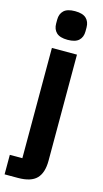

<svg xmlns="http://www.w3.org/2000/svg" viewBox="-148 -792 556 1036"><g transform="rotate(15 130.5 -274.5)"><path d="M65 -525H205V68Q205 135 173.5 167.5Q142 200 69 200H-5V91H65ZM135 -589Q92 -589 72.5 -607.5Q53 -626 53 -658V-680Q53 -712 72.5 -730.5Q92 -749 135 -749Q178 -749 197.5 -730.5Q217 -712 217 -680V-658Q217 -626 197.5 -607.5Q178 -589 135 -589Z"/></g></svg>

Font: IBM Plex Sans Cond
Style: Bold
Weight: 700
Width: 3
Designer: Mike Abbink, Paul van der Laan, Pieter van Rosmalen
Foundry: Bold Monday
Version: Version 1.3